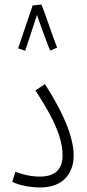

<svg xmlns="http://www.w3.org/2000/svg" viewBox="-20 -823 386 847"><path d="M124 -799C110 -759 69 -636 60 -610L91 -599C97 -615 125 -702 143 -757C160 -711 190 -622 202 -600L232 -613C215 -654 179 -765 163 -803ZM34 -21C65 -5 115 4 157 4C266 4 305 -67 305 -136C305 -199 278 -297 178 -452L136 -424C248 -256 256 -180 256 -136C256 -81 227 -44 157 -44C119 -44 82 -52 48 -65Z"/></svg>

Font: Noto Sans Arabic UI XCn Lt
Style: Regular
Weight: 300
Width: 2
Designer: Monotype Design Team, Nadine Chahine and Nizar Qandah
Foundry: Monotype Imaging Inc.
Version: Version 2.010